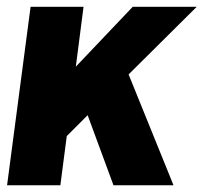

<svg xmlns="http://www.w3.org/2000/svg" viewBox="-20 -550 604 570"><path d="M70.8 -529.8H228L205.1 -352.1L374 -529.8H564L361.8 -329.1L495.1 0H316.9L240.2 -208L178.2 -146L159.2 0H1Z"/></svg>

Font: Cooper Hewitt
Style: Bold Italic
Weight: 712
Designer: Village Type and Design LLC
Foundry: Cooper Hewitt Smithsonian Design Museum
Version: 1.000